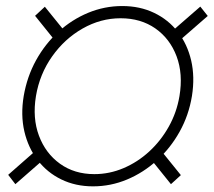

<svg xmlns="http://www.w3.org/2000/svg" viewBox="-20 -623 727 652"><path d="M295.9 9.8Q236.3 9.8 188.2 -13.7Q140.1 -37.1 107.9 -79.1Q75.7 -121.1 62.7 -176.8Q49.8 -232.4 60.5 -296.9Q71.8 -362.8 102.5 -418.5Q133.3 -474.1 178.7 -515.4Q224.1 -556.6 279.5 -579.6Q335 -602.5 395 -602.5Q455.1 -602.5 503.4 -579.3Q551.8 -556.2 584 -514.6Q616.2 -473.1 629.2 -417.5Q642.1 -361.8 631.8 -296.9Q621.1 -231.4 589.8 -175.5Q558.6 -119.6 512.7 -78.1Q466.8 -36.6 411.4 -13.4Q356 9.8 295.9 9.8ZM300.3 -31.7Q351.6 -31.7 399.4 -52Q447.3 -72.3 486.8 -108.6Q526.4 -145 553.2 -193.1Q580.1 -241.2 589.4 -296.4Q602.1 -372.1 579.6 -431.9Q557.1 -491.7 507.6 -526.4Q458 -561 389.6 -561Q321.8 -561 260.5 -526.1Q199.2 -491.2 157 -431.4Q114.7 -371.6 102.1 -296.9Q89.8 -222.2 112.3 -162.1Q134.8 -102.1 183.8 -66.9Q232.9 -31.7 300.3 -31.7ZM579.6 -476.6 554.7 -508.8 660.2 -600.6 685.5 -568.8ZM560.5 2.4 486.3 -89.8 520 -120.1 594.2 -28.3ZM32.2 2.4 7.8 -29.3 112.3 -121.1 137.7 -89.8ZM172.9 -477.5 99.1 -569.3 132.3 -600.1 207 -507.8Z"/></svg>

Font: Inter 17pt ExtraLight
Style: Italic
Weight: 250
Italic angle: -9.3988°
Version: Version 4.001;git-66647c0bb